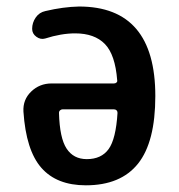

<svg xmlns="http://www.w3.org/2000/svg" viewBox="-20 -550 540 580"><path d="M168.9 -219.7Q165 -219.7 161.6 -216.8Q158.2 -213.9 158.2 -209Q160.2 -132.8 181.2 -101.1Q202.1 -69.3 242.2 -69.3Q286.1 -69.3 308.1 -99.6Q330.1 -129.9 335 -209Q335 -213.9 332 -216.8Q329.1 -219.7 324.2 -219.7ZM239.3 9.8Q151.4 9.8 105 -43Q58.6 -95.7 50.8 -212.9Q48.8 -249 74.2 -273.4Q99.6 -297.9 135.7 -297.9H324.2Q329.1 -297.9 332 -300.8Q335 -303.7 334 -307.6Q328.1 -384.8 296.9 -417Q265.6 -449.2 207 -449.2Q165 -449.2 116.2 -433.6Q102.5 -429.7 89.8 -439Q77.1 -448.2 77.1 -462.9Q77.1 -481.4 87.9 -497.1Q98.6 -512.7 117.2 -516.6Q170.9 -529.3 218.8 -530.3Q449.2 -530.3 449.2 -259.8Q449.2 -121.1 397 -55.7Q344.7 9.8 239.3 9.8Z"/></svg>

Font: Rounded-X Mgen+ 1mn medium
Style: Regular
Weight: 500
Designer: [Source Han Sans]
Ryoko NISHIZUKA  (kana & ideographs); Paul D. Hunt (Latin, Greek & Cyrillic); Wenlong ZHANG  (bopomofo
Version: Version 1.059.20150602